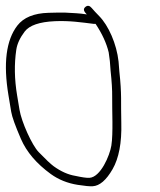

<svg xmlns="http://www.w3.org/2000/svg" viewBox="-35 -665 557 667"><path d="M266.6 -615C253.6 -617 241.5 -618.3 230.4 -619C191.4 -621.3 194.3 -622.2 133.7 -620.5C83.1 -619.1 46.9 -604.3 25.1 -576C-13.8 -525.3 -24 -444.6 -5.6 -334L3.9 -276.7C6.8 -259.1 18.1 -227.7 37.7 -182.4C57.3 -137.1 91.9 -96.5 141.4 -60.5C168.3 -41 199.6 -28.4 235.2 -22.8C259.8 -18.9 277.1 -17.3 287 -18C311.1 -19.3 334.1 -39.1 356.1 -77.3C378.1 -115.6 388.2 -169.2 386.4 -238C384.4 -312 388.7 -334.5 379.6 -417L376.9 -451C370.2 -512.9 341.7 -576.5 309.6 -609.1C299.1 -619.7 290.4 -629.2 283.3 -637.5C276.3 -645.8 269.1 -647 261.8 -641C251.2 -632.4 258.6 -623.3 266.6 -615ZM342.6 -483C344.1 -473.7 345.5 -463.7 346.6 -453L349.2 -419C353.2 -382.5 355 -352.3 354.7 -328.6C354 -280.6 358.7 -202.2 351.8 -159C346.3 -124.8 314.5 -49.3 275.5 -47.2C265.8 -46.7 249.7 -49 227 -54C201.8 -58.1 176.5 -69.3 151.3 -87.6C140.7 -95.4 123.2 -111.9 99 -137C76.3 -160.7 39.9 -240.5 32.7 -284L24.4 -334C15.1 -389.7 14.2 -442.5 21.6 -492.3C24.6 -512.5 34.2 -533.5 50.6 -555.2C67 -576.9 102 -589 155.7 -591.4C207.1 -593.6 246.8 -587.4 291.1 -582H297.1C319.8 -547.9 335 -514.9 342.6 -483Z"/></svg>

Font: MewTooHand
Style: Lta
Weight: 400
Designer: Mew Too, Robert Jablonski
Version: Version 0.77